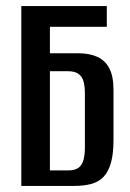

<svg xmlns="http://www.w3.org/2000/svg" viewBox="-20 -611 427 631"><path d="M50 0V-591H331V-523H144V-436H237Q273 -436 299 -424.5Q325 -413 339 -387Q353 -361 353 -315V-152Q353 -105 344.5 -75.5Q336 -46 320 -29.5Q304 -13 280 -6.5Q256 0 224 0ZM204 -51Q227 -51 238.5 -60Q250 -69 254.5 -86Q259 -103 259 -125V-304Q259 -325 255 -341.5Q251 -358 239 -367.5Q227 -377 203 -377H144V-51Z"/></svg>

Font: Alumni Sans SemiBold
Style: Regular
Weight: 600
Designer: Robert E. Leuschke
Foundry: Robert E. Leuschke
Version: Version 1.018